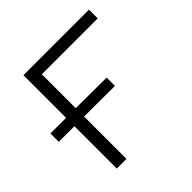

<svg xmlns="http://www.w3.org/2000/svg" viewBox="-180 -865 1025 1025"><g transform="rotate(-45 332.5 -352.5)"><path d="M137 0V-320H19V-383H137V-705H632V-639H210V-383L442 -382V-319L210 -320V0Z"/></g></svg>

Font: Nunito Sans 7pt SemiExpanded Light
Style: Regular
Weight: 300
Width: 6
Designer: Vernon Adams
Foundry: Vernon Adams
Version: Version 3.101;gftools[0.9.27]